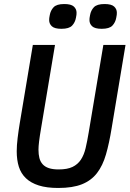

<svg xmlns="http://www.w3.org/2000/svg" viewBox="-20 -921 643 953"><path d="M253 -698 184 -285Q177 -244 174 -219Q171 -194 171 -178Q171 -155 175.5 -137Q180 -119 191.5 -106Q203 -93 222.5 -86.5Q242 -80 271 -80Q314 -80 340 -92.5Q366 -105 381.5 -128.5Q397 -152 405 -186Q413 -220 420 -262L493 -698H603L534 -284Q522 -210 506 -154.5Q490 -99 461.5 -62Q433 -25 387 -6.5Q341 12 269 12Q212 12 172.5 -0.5Q133 -13 108.5 -36.5Q84 -60 73.5 -93.5Q63 -127 63 -170Q63 -199 67.5 -236Q72 -273 78 -309L143 -698ZM285 -778Q251 -778 237.5 -790.5Q224 -803 224 -821Q224 -826 224.5 -831.5Q225 -837 227 -846Q231 -869 246 -885Q261 -901 299 -901Q333 -901 346.5 -888.5Q360 -876 360 -858Q360 -853 359.5 -847.5Q359 -842 357 -833Q353 -810 338 -794Q323 -778 285 -778ZM485 -778Q451 -778 437.5 -790.5Q424 -803 424 -821Q424 -826 424.5 -831.5Q425 -837 427 -846Q431 -869 446 -885Q461 -901 499 -901Q533 -901 546.5 -888.5Q560 -876 560 -858Q560 -853 559.5 -847.5Q559 -842 557 -833Q553 -810 538 -794Q523 -778 485 -778Z"/></svg>

Font: IBM Plex Mono Medm
Style: Italic
Weight: 500
Italic angle: -9°
Monospace: yes
Designer: Mike Abbink, Paul van der Laan, Pieter van Rosmalen
Foundry: Bold Monday
Version: Version 2.3